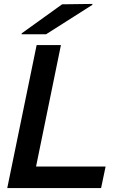

<svg xmlns="http://www.w3.org/2000/svg" viewBox="-20 -960 630 980"><path d="M291 -730H167L17 0H496L519 -110H164ZM90 -785H215L451 -935L452 -940L297 -938L91 -790Z"/></svg>

Font: Nacelle SemiBold
Style: Italic
Weight: 600
Italic angle: -12°
Designer: Sora Sagano
Foundry: Sora Sagano
Version: Version 1.000;FEAKit 1.0